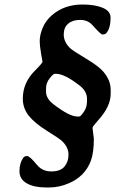

<svg xmlns="http://www.w3.org/2000/svg" viewBox="-20 -724 537 847"><path d="M227.5 -398.4H220.7Q214.8 -398.4 199 -378.4Q183.1 -358.4 183.1 -334V-319.8Q183.1 -289.6 215.3 -264.6Q285.6 -210 321.3 -210H330.1Q335.4 -210 349.6 -230.2Q363.8 -250.5 363.8 -277.3V-288.6Q363.8 -321.3 331.1 -346.7Q264.6 -398.4 227.5 -398.4ZM197.3 103H182.1Q131.3 103 98.6 85Q65.9 66.9 65.9 31.2Q65.9 -4.4 82.5 -27.8Q87.9 -35.6 99.6 -35.6Q111.3 -35.6 143.6 3.9Q167 32.2 206.5 32.2Q246.1 32.2 264.2 11Q282.2 -10.3 282.2 -42Q282.2 -73.7 254.4 -101.1Q242.7 -112.3 187.5 -146.7Q132.3 -181.2 106.4 -214.1Q80.6 -247.1 80.6 -288.6Q80.6 -358.9 133.8 -412.1Q167.5 -445.8 167.5 -451.7Q167.5 -452.1 161.4 -486.1Q155.3 -520 155.3 -544.9Q155.3 -569.8 168.5 -601.6Q181.6 -633.3 209.5 -657.2Q263.7 -704.1 344.2 -704.1Q397.9 -704.1 432.9 -689.7Q467.8 -675.3 467.8 -646Q467.8 -600.6 449.7 -578.6Q443.8 -571.8 431.2 -571.8Q424.8 -571.8 387.7 -613.3Q367.2 -636.2 333.7 -636.2Q300.3 -636.2 280.8 -619.6Q261.2 -603 261.2 -571.3Q261.2 -539.6 288.1 -512.7Q299.8 -501 356.9 -467Q414.1 -433.1 435.1 -408.7Q468.3 -370.6 468.3 -327.6V-312Q468.3 -312 468.3 -311Q468.3 -253.4 412.1 -192.4Q388.7 -166.5 388.2 -160.2L394 -111.8Q394 -50.8 380.9 -15.1Q355.5 53.7 283.7 84.5Q240.7 103 197.3 103Z"/></svg>

Font: Averia Serif Libre
Style: Bold Italic
Weight: 700
Italic angle: -6.90001°
Version: Version 1.002